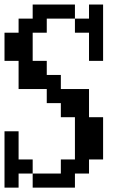

<svg xmlns="http://www.w3.org/2000/svg" viewBox="-20 -817 540 852"><path d="M0 -546.9V-671.9H62.5V-734.4H125V-796.9H312.5V-734.4H375V-796.9H437.5V-546.9H375V-671.9H312.5V-734.4H187.5V-671.9H125V-546.9H187.5V-484.4H250V-421.9H375V-296.9H437.5V-109.4H375V-46.9H312.5V15.6H125V-46.9H250V-109.4H312.5V-296.9H250V-359.4H187.5V-421.9H62.5V-546.9ZM0 15.6V-234.4H62.5V-109.4H125V-46.9H62.5V15.6Z"/></svg>

Font: KH Dot Dougenzaka 16
Style: Regular
Weight: 400
Designer: Original version for X68000 by Keitarou Hiraki (http://hp.vector.co.jp/authors/VA000874/) / TrueType conversion by Homem
Version: Version 1.00.20150527